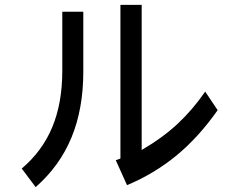

<svg xmlns="http://www.w3.org/2000/svg" viewBox="-20 -701 960 786"><path d="M871 -250Q793 -139 702.5 -64.5Q612 10 500 57L477 6Q470 -11 454 -45L473 -52V-681H560V-87Q646 -137 707.5 -194.5Q769 -252 820 -326ZM69 -11Q153 -82 194 -180.5Q235 -279 235 -411V-653H321V-407Q321 -256 273 -139Q225 -22 126 65Z"/></svg>

Font: LINE Seed Sans KR Regular
Style: Regular
Weight: 400
Designer: LINE VX Design & Sandoll Inc & Dalton Maag Ltd
Foundry: Sandoll Inc.
Version: Version 1.000